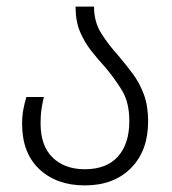

<svg xmlns="http://www.w3.org/2000/svg" viewBox="-20 -552 522 582"><path d="M237 10Q152 10 99.5 -39Q47 -88 47 -177Q47 -201 51 -221.5Q55 -242 60 -258H113Q109 -242 106 -222.5Q103 -203 103 -178Q103 -110 139.5 -74.5Q176 -39 237 -39Q303 -39 337.5 -77.5Q372 -116 372 -185Q372 -242 349.5 -278.5Q327 -315 299 -348Q277 -372 256.5 -398Q236 -424 222.5 -456Q209 -488 209 -532H265Q265 -485 287.5 -450Q310 -415 339 -383Q361 -357 382 -329Q403 -301 416 -266Q429 -231 429 -184Q429 -95 377 -42.5Q325 10 237 10Z"/></svg>

Font: Noto Sans Georgian SemiCondensed Light
Style: Regular
Weight: 300
Width: 4
Designer: Monotype Design Team, Akaki Razmadze
Foundry: Google LLC
Version: Version 2.005; ttfautohint (v1.8.4.7-5d5b)